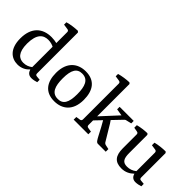

<svg xmlns="http://www.w3.org/2000/svg" viewBox="24 -1277 1908 1908"><g transform="rotate(45 978.0 -323.0)"><path d="M233 -45C175 -45 125 -81 125 -208C126 -342 180 -383 249 -383C280 -383 310 -374 327 -364V-78C302 -58 270 -45 233 -45ZM205 8C261 8 302 -17 330 -48C339 -17 358 6 398 6C421 6 451 -1 468 -7V-41L426 -45C413 -46 405 -51 405 -69V-642L393 -654C352 -653 294 -646 252 -633V-600L308 -592C320 -590 327 -583 327 -570V-416C307 -421 280 -425 253 -425C127 -425 41 -351 41 -196C41 -52 116 8 205 8Z M834 -203C834 -83 801 -33 730 -33C645 -33 620 -104 620 -213C620 -333 653 -384 724 -384C809 -384 834 -313 834 -203ZM534 -205C534 -77 591 8 720 8C831 8 920 -57 920 -210C920 -339 864 -425 734 -425C624 -425 534 -359 534 -205Z M1193 0V-37L1149 -44C1136 -46 1129 -53 1129 -67V-131L1198 -203C1209 -185 1220 -164 1233 -141L1274 -63C1294 -26 1307 0 1327 0H1438V-37L1392 -47C1381 -50 1372 -56 1365 -70L1289 -196C1275 -221 1264 -238 1250 -257L1343 -354C1352 -363 1360 -366 1375 -368L1418 -378V-413H1220V-378L1293 -366L1129 -188V-643L1117 -654C1075 -653 1020 -645 978 -633V-600L1031 -592C1044 -590 1051 -583 1051 -570V-67C1051 -54 1044 -46 1032 -44L987 -37V0Z M1931 -7V-41L1889 -45C1876 -46 1868 -51 1868 -69V-411L1857 -423C1815 -423 1758 -417 1717 -406V-370L1771 -362C1783 -360 1790 -352 1790 -338V-79C1761 -55 1727 -44 1692 -44C1630 -44 1612 -79 1612 -157V-411L1601 -423C1560 -422 1511 -416 1470 -405V-369L1515 -361C1528 -359 1534 -351 1534 -338V-143C1534 -41 1573 8 1664 8C1721 8 1761 -15 1794 -47C1802 -16 1822 6 1860 6C1884 6 1914 -1 1931 -7Z"/></g></svg>

Font: Yrsa
Style: Regular
Weight: 400
Designer: Anna Giedrys (Yrsa+Rasa design), David Brezina (Yrsa art-direction, Rasa art-direction, design)
Foundry: Rosetta Type Foundry
Version: Version 1.001;PS 1.1;hotconv 1.0.88;makeotf.lib2.5.647800